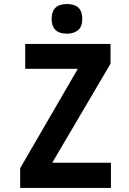

<svg xmlns="http://www.w3.org/2000/svg" viewBox="-20 -932 640 952"><path d="M388 -839Q388 -912 312 -912Q236 -912 236 -839Q236 -765 312 -765Q346 -765 367 -782.5Q388 -800 388 -839ZM530 0V-125H239L528 -616V-714H105V-591H366L80 -98V0Z"/></svg>

Font: Noto Sans Mono UI
Style: Bold
Weight: 700
Designer: Monotype Design team
Foundry: Monotype Imaging Inc.
Version: 1.000